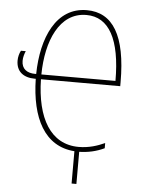

<svg xmlns="http://www.w3.org/2000/svg" viewBox="-60 -771 731 994"><g transform="rotate(5 305.5 -273.5)"><path d="M351 -724C192 -724 121 -562 118 -372H113C70 -372 42 -392 42 -434C42 -453 48 -471 54 -485H29C21 -471 16 -451 16 -433C16 -376 54 -347 113 -347H118C122 -143 194 -2 350 9V177H375V10C420 9 463 0 505 -20V-47C468 -30 423 -15 370 -15C223 -15 149 -146 145 -347H557V-368C557 -610 486 -724 351 -724ZM351 -699C469 -699 530 -587 530 -372H145C147 -545 210 -699 351 -699Z"/></g></svg>

Font: Noto Sans Condensed Thin
Style: Regular
Weight: 100
Width: 3
Designer: Monotype Design Team
Foundry: Monotype Imaging Inc.
Version: Version 2.013